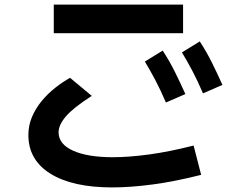

<svg xmlns="http://www.w3.org/2000/svg" viewBox="-20 -769 1040 839"><path d="M780 -749V-624H215V-749ZM826 -133 859 -5Q745 24 647.5 37Q550 50 470 50Q297 50 200.5 -10Q104 -70 104 -179Q104 -221 120 -258.5Q136 -296 162.5 -328Q189 -360 221.5 -385.5Q254 -411 286 -429L381 -350Q300 -298 268 -260.5Q236 -223 236 -191Q236 -139 299.5 -110.5Q363 -82 473 -82Q543 -82 631.5 -94Q720 -106 826 -133ZM867 -361Q843 -417 820.5 -459.5Q798 -502 775 -540L853 -588Q883 -542 907 -493.5Q931 -445 952 -398ZM705 -321Q681 -377 658.5 -419.5Q636 -462 613 -500L691 -548Q721 -502 745 -453.5Q769 -405 790 -358Z"/></svg>

Font: Murecho Thin SemiBold
Style: Regular
Weight: 600
Version: Version 1.010